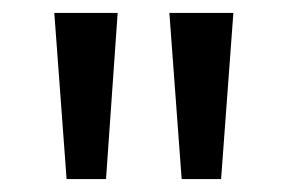

<svg xmlns="http://www.w3.org/2000/svg" viewBox="-20 -819 444 297"><path d="M162 -799H64L83 -542H144ZM341 -799H242L261 -542H322Z"/></svg>

Font: Noto Sans Sinhala UI SemiCondensed
Style: Regular
Weight: 400
Width: 4
Designer: Jelle Bosma - Monotype Design Team
Foundry: Monotype Imaging Inc.
Version: Version 2.006